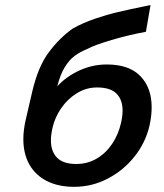

<svg xmlns="http://www.w3.org/2000/svg" viewBox="-20 -721 640 751"><path d="M573.2 -301.3Q573.2 -266.6 564.5 -228.5Q549.3 -163.1 506.1 -108.6Q462.9 -54.2 401.1 -22.2Q339.4 9.8 270 9.8Q208.5 9.8 163.8 -12.7Q119.1 -35.2 95.2 -77.1Q71.3 -119.1 71.3 -176.8Q71.3 -210.9 80.1 -250.5L105 -357.9Q128.4 -460.4 171.4 -517.3Q214.4 -574.2 264.6 -609.4Q304.7 -631.8 351.3 -647.7Q397.9 -663.6 441.4 -673.8Q484.9 -684.1 549.8 -697.3L568.8 -701.2L550.8 -596.7Q483.9 -584.5 416.3 -564.5Q348.6 -544.4 323.2 -530.3Q293 -518.1 271.7 -502.2Q250.5 -486.3 233.2 -458Q215.8 -429.7 204.1 -383.8Q240.2 -422.4 291 -445.6Q341.8 -468.8 397.9 -468.8Q484.9 -468.8 529.1 -423.3Q573.2 -377.9 573.2 -301.3ZM459.5 -288.6Q459.5 -331.1 435.5 -355Q411.6 -378.9 359.9 -378.9Q316.9 -378.9 280 -356Q243.2 -333 218.8 -296.9Q194.3 -260.7 185.5 -221.7Q179.2 -193.4 179.2 -171.9Q179.2 -128.9 203.1 -104.2Q227.1 -79.6 278.3 -79.6Q322.3 -79.6 358.4 -100.8Q394.5 -122.1 418.9 -158.7Q443.4 -195.3 453.6 -241.2Q459.5 -267.1 459.5 -288.6Z"/></svg>

Font: Acari Sans SemiBold
Style: Italic
Weight: 600
Italic angle: -13°
Designer: Alfredo Marco Pradil and Stefan Peev
Foundry: Hanken Design Co.
Version: Version 1.045;January 11, 2019;FontCreator 11.5.0.2425 64-bi